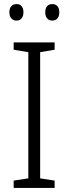

<svg xmlns="http://www.w3.org/2000/svg" viewBox="-20 -922 335 942"><path d="M248 0H47V-36L119 -47V-666L47 -678V-714H248V-678L177 -666V-47L248 -36ZM26 -862Q26 -881 35.5 -891.5Q45 -902 61 -902Q77 -902 86 -891.5Q95 -881 95 -862Q95 -843 86 -832Q77 -821 61 -821Q45 -821 35.5 -832Q26 -843 26 -862ZM202 -862Q202 -881 211 -891.5Q220 -902 236 -902Q253 -902 262 -891.5Q271 -881 271 -862Q271 -843 262 -832Q253 -821 236 -821Q220 -821 211 -832Q202 -843 202 -862Z"/></svg>

Font: Noto Sans Display Light
Style: Regular
Weight: 300
Designer: Monotype Design Team
Foundry: Monotype Imaging Inc.
Version: Version 2.003